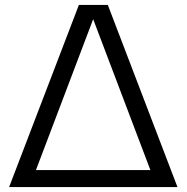

<svg xmlns="http://www.w3.org/2000/svg" viewBox="-20 -760 758 780"><path d="M17 0 300.5 -740H418L701 0ZM126 -69H591L358.5 -682Z"/></svg>

Font: Encode Sans SemiExpanded SemiExpanded
Style: Regular
Weight: 400
Width: 6
Designer: Multiple Designers
Foundry: Impallari Type
Version: Version 3.000; ttfautohint (v1.8.3) -l 8 -r 50 -G 200 -x 14 